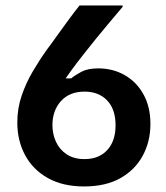

<svg xmlns="http://www.w3.org/2000/svg" viewBox="-20 -670 607 702"><path d="M287.5 11.7Q209.2 11.7 154.6 -19.2Q100 -50 71.7 -102.9Q43.3 -155.8 43.3 -221.7Q43.3 -274.2 59.2 -320.4Q75 -366.7 100 -409.2Q125 -451.7 152.5 -490Q154.2 -491.7 166.2 -508.3Q178.3 -525 196.2 -550Q214.2 -575 233.8 -601.7Q253.3 -628.3 270.8 -650H428.3V-645Q412.5 -625.8 373.3 -579.6Q334.2 -533.3 285 -470.8Q255 -432.5 238.8 -410Q222.5 -387.5 220 -383.3H240Q254.2 -395 277.5 -407.5Q300.8 -420 339.2 -420Q392.5 -420 435.8 -395.4Q479.2 -370.8 504.6 -325Q530 -279.2 530 -216.7Q530 -152.5 501.7 -100.4Q473.3 -48.3 419.6 -18.3Q365.8 11.7 287.5 11.7ZM289.2 -88.3Q341.7 -88.3 372.1 -121.3Q402.5 -154.2 402.5 -211.7Q402.5 -270.8 371.7 -302.9Q340.8 -335 289.2 -335Q234.2 -335 202.9 -300.4Q171.7 -265.8 171.7 -212.5Q171.7 -180 184.6 -151.7Q197.5 -123.3 223.8 -105.8Q250 -88.3 289.2 -88.3Z"/></svg>

Font: Familjen Grotesk Variable
Style: Regular
Weight: 400
Designer: Anders Wikstroem, Jonas Baeckman, Matilda Gysing, Kristian Moeller
Foundry: Familjen STHLM AB
Version: Version 2.000